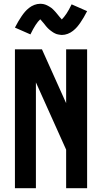

<svg xmlns="http://www.w3.org/2000/svg" viewBox="-20 -996 540 1016"><path d="M59 0V-735H202L330 -450V-735H441V0H330V-204L170 -560V0ZM307 -811Q303 -811 298 -812Q293 -813 288.5 -813.5Q284 -814 280 -815.5Q276 -817 271.5 -819Q267 -821 263 -823.5Q259 -826 255.5 -828.5Q252 -831 248 -834Q244 -837 240.5 -840Q237 -843 233.5 -846.5Q230 -850 227 -853.5Q224 -857 221.5 -860Q219 -863 216.5 -866.5Q214 -870 210 -874.5Q206 -879 203 -882.5Q200 -886 198 -888.5Q196 -891 193 -894Q181 -883 168.5 -864Q156 -845 141 -814L59 -850Q68 -868 77 -883Q86 -898 94.5 -910.5Q103 -923 112 -933.5Q121 -944 133.5 -954Q146 -964 161.5 -970Q177 -976 193 -976Q197 -976 202 -975.5Q207 -975 211.5 -974Q216 -973 220 -971.5Q224 -970 228.5 -968Q233 -966 237 -963.5Q241 -961 244.5 -959Q248 -957 252 -954Q256 -951 259.5 -947.5Q263 -944 266.5 -940.5Q270 -937 273 -933.5Q276 -930 278.5 -927Q281 -924 283.5 -921Q286 -918 290 -913Q294 -908 297 -904.5Q300 -901 302 -899Q304 -897 307 -893Q319 -905 331.5 -923.5Q344 -942 359 -973L441 -937Q432 -919 423 -904Q414 -889 405.5 -876.5Q397 -864 388 -853.5Q379 -843 366.5 -833Q354 -823 338.5 -817Q323 -811 307 -811Z"/></svg>

Font: Iosevka Julsh Curly
Style: Bold
Weight: 700
Designer: Belleve Invis
Foundry: Belleve Invis
Version: Version 15.0.2; ttfautohint (v1.8.4)